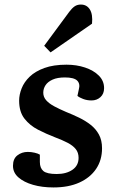

<svg xmlns="http://www.w3.org/2000/svg" viewBox="-20 -809 515 843"><path d="M229 -45Q271 -45 298 -63.5Q325 -82 325 -116Q325 -139 312.5 -154.5Q300 -170 277 -182Q254 -194 222 -206Q183 -221 147 -239.5Q111 -258 87.5 -288Q64 -318 64 -367Q64 -393 75 -421Q86 -449 110.5 -472.5Q135 -496 175 -510.5Q215 -525 272 -525Q316 -525 353.5 -512.5Q391 -500 414 -477Q437 -454 437 -422Q437 -397 421 -382.5Q405 -368 382 -368Q362 -368 345 -374.5Q328 -381 320 -388L326 -416Q333 -441 319 -455Q305 -469 265 -469Q232 -469 211 -459.5Q190 -450 180 -435Q170 -420 170 -402Q170 -383 183 -368.5Q196 -354 218.5 -342Q241 -330 269 -318Q299 -306 327 -292.5Q355 -279 378 -261Q401 -243 414.5 -218Q428 -193 428 -158Q428 -106 402 -67.5Q376 -29 328.5 -7.5Q281 14 215 14Q165 14 125 2.5Q85 -9 61 -30Q37 -51 37 -81Q37 -112 56.5 -127Q76 -142 102 -142Q117 -142 132 -138.5Q147 -135 155 -130V-98Q155 -71 170.5 -58Q186 -45 229 -45ZM284 -757Q296 -773 307.5 -781Q319 -789 335 -789Q361 -789 374.5 -767.5Q388 -746 384 -705L202 -579L174 -608Z"/></svg>

Font: Literata 18pt SemiBold
Style: Italic
Weight: 600
Italic angle: -2°
Designer: Latin by Veronika Burian and Jose Scaglione. Greek by Irene Vlachou. Cyrillic by Vera Evstafieva
Foundry: TypeTogether
Version: Version 3.103;gftools[0.9.29]